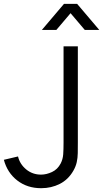

<svg xmlns="http://www.w3.org/2000/svg" viewBox="-20 -960 534 994"><path d="M196.7 -805 311.3 -940H379.3L494 -805H419L345.3 -891.7L271.7 -805ZM193 14.3Q121 14.3 69.4 -25.7Q17.8 -65.7 0 -132.7L73.3 -150Q82.5 -110.5 115.3 -83.2Q148.2 -56 192.3 -56Q220.3 -56 249.2 -69.5Q278.2 -83 294.3 -114Q305.3 -135.5 307.2 -160.8Q309 -186.2 309 -221.3V-720H383V-221.3Q383 -191.5 382.6 -167.2Q382.2 -142.8 377.4 -120.8Q372.7 -98.7 359.7 -76Q333.5 -30.3 289.7 -8Q245.8 14.3 193 14.3Z"/></svg>

Font: Manrope ExtraLight
Style: Regular
Weight: 200
Designer: Mikhail Sharanda
Foundry: Mikhail Sharanda
Version: Version 4.505